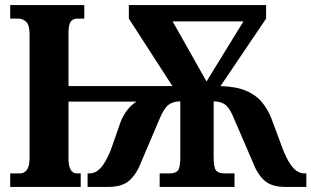

<svg xmlns="http://www.w3.org/2000/svg" viewBox="-20 -734 1223 754"><path d="M20 0V-53H59Q75 -53 85.5 -67Q96 -81 96 -111V-602Q96 -635 83 -648Q70 -661 52 -661H20V-714H311V-661H283Q266 -661 257.5 -648.5Q249 -636 249 -605V-396H657L486 -661V-714H1025V-661L846 -396Q908 -394 946.5 -377.5Q985 -361 1008 -333.5Q1031 -306 1045 -271L1093 -142Q1113 -94 1132.5 -73.5Q1152 -53 1177 -53H1183V0H1100Q1046 0 1018 -25.5Q990 -51 972 -99L899 -268Q883 -309 865 -322.5Q847 -336 819 -336V-121Q819 -76 828.5 -64.5Q838 -53 863 -53H901V0H607V-53H645Q669 -53 678.5 -64Q688 -75 688 -117V-336Q660 -336 642 -322.5Q624 -309 607 -268L535 -99Q517 -51 488.5 -25.5Q460 0 406 0H324V-53H330Q355 -53 374.5 -73.5Q394 -94 414 -142L454 -256Q475 -309 516 -335H249V-111Q249 -53 283 -53H297V0ZM791 -414 936 -650H658Z"/></svg>

Font: Noto Serif ExtraCondensed ExtraBold
Style: Regular
Weight: 800
Width: 2
Designer: Monotype Design Team
Foundry: Monotype Imaging Inc.
Version: Version 2.013; ttfautohint (v1.8.4.7-5d5b)